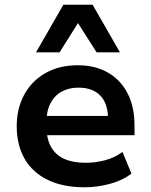

<svg xmlns="http://www.w3.org/2000/svg" viewBox="-20 -785 639 815"><path d="M339 10Q247 10 182.5 -21.5Q118 -53 84.5 -111Q51 -169 51 -249Q51 -324 82.5 -382.5Q114 -441 172.5 -474.5Q231 -508 310 -508Q384 -508 438 -477Q492 -446 521.5 -389Q551 -332 551 -251V-211H156V-293H454L439 -275Q439 -345 406 -379Q373 -413 313 -413Q272 -413 241.5 -396Q211 -379 194 -346Q177 -313 177 -265V-252Q177 -197 196 -162.5Q215 -128 252 -111Q289 -94 344 -94Q384 -94 425 -104.5Q466 -115 500 -140L538 -48Q498 -18 444.5 -4Q391 10 339 10ZM133 -563 249 -765H373L489 -563H390L311 -687L233 -563Z"/></svg>

Font: Nunito Sans 8pt
Style: Bold
Weight: 700
Version: Version 3.101;gftools[0.9.27]